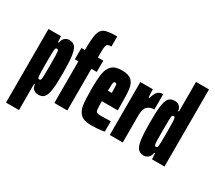

<svg xmlns="http://www.w3.org/2000/svg" viewBox="-165 -1073 1794 1602"><g transform="rotate(30 732.0 -272.0)"><path d="M26 -510H146L150 -454H158Q161 -485 180.5 -501.5Q200 -518 222 -518Q259 -518 278.5 -496Q298 -474 306.5 -417.5Q315 -361 315 -254Q315 -151 308.5 -96.5Q302 -42 283 -17Q264 8 225 8Q195 8 178 -9Q161 -26 159 -52H151V199H26ZM189 -255Q189 -315 188 -351Q187 -387 183.5 -395Q180 -403 171 -403Q163 -403 159.5 -399.5Q156 -396 154 -382Q151 -363 151 -255Q151 -149 154 -129Q156 -115 159.5 -111Q163 -107 171 -107Q180 -107 183.5 -115Q187 -123 188 -159Q189 -195 189 -255Z M377 -401H343V-510H377V-514Q377 -624 389 -669.5Q401 -715 435.5 -729Q470 -743 554 -743V-646Q530 -646 520 -640.5Q510 -635 506 -617.5Q502 -600 502 -559V-510H554V-401H502V0H377Z M866 -211H713Q713 -153 715.5 -133Q718 -113 727.5 -107Q737 -101 764 -101L861 -103V-3Q804 8 733 8Q664 8 633 -21.5Q602 -51 594.5 -102Q587 -153 587 -254Q587 -352 596 -405.5Q605 -459 635.5 -488.5Q666 -518 731 -518Q796 -518 824.5 -491Q853 -464 859.5 -414Q866 -364 866 -254ZM713 -312H750Q750 -347 749 -369Q748 -391 744.5 -396.5Q741 -402 731 -402Q724 -402 720 -397Q716 -392 714.5 -373Q713 -354 713 -312Z M911 -510H1031L1035 -434H1044Q1056 -480 1075.5 -499Q1095 -518 1127 -518V-370Q1086 -370 1061 -347Q1036 -324 1036 -261V0H911Z M1149 -256Q1149 -359 1155.5 -413.5Q1162 -468 1181 -493Q1200 -518 1239 -518Q1269 -518 1286 -501Q1303 -484 1305 -458H1313V-743H1438V0H1318L1314 -56H1306Q1303 -25 1283.5 -8.5Q1264 8 1242 8Q1205 8 1185.5 -14Q1166 -36 1157.5 -92.5Q1149 -149 1149 -256ZM1310 -128Q1313 -147 1313 -255Q1313 -361 1310 -381Q1308 -395 1304.5 -399Q1301 -403 1293 -403Q1284 -403 1280.5 -395Q1277 -387 1276 -351Q1275 -315 1275 -255Q1275 -195 1276 -159Q1277 -123 1280.5 -115Q1284 -107 1293 -107Q1301 -107 1304.5 -110.5Q1308 -114 1310 -128Z"/></g></svg>

Font: Saira Ultra Condensed Black
Style: Regular
Weight: 900
Width: 1
Designer: Hector Gatti with collaboration of the Omnibus-Type team
Foundry: Omnibus-Type
Version: Version 1.001; ttfautohint (v1.8)